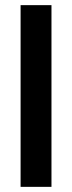

<svg xmlns="http://www.w3.org/2000/svg" viewBox="-20 -726 280 746"><path d="M60 0H180V-706H60Z"/></svg>

Font: Lineal
Style: Bold
Weight: 700
Designer: Created by Frank Adebiaye with contributions from Anton Moglia & Ariel Martín Pérez
Created by Frank ADEBIAYE with FontF
Foundry: Velvetyne Type Foundry
Version: Version 2.000;Glyphs 3.2 (3227)